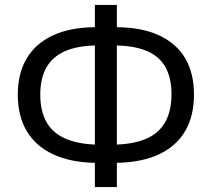

<svg xmlns="http://www.w3.org/2000/svg" viewBox="-20 -744 857 777"><path d="M364 13V-85Q265 -87 195 -119.5Q125 -152 88.5 -213Q52 -274 52 -361Q52 -447 88 -507.5Q124 -568 193.5 -600.5Q263 -633 364 -634V-724H453V-634Q555 -633 624.5 -600.5Q694 -568 729.5 -508Q765 -448 765 -361Q765 -274 729 -213Q693 -152 623.5 -119.5Q554 -87 453 -85V13ZM364 -159V-560Q289 -558 240 -535.5Q191 -513 167 -469.5Q143 -426 143 -361Q143 -295 167.5 -251Q192 -207 241.5 -184.5Q291 -162 364 -159ZM453 -159Q527 -162 576 -184.5Q625 -207 649.5 -251.5Q674 -296 674 -362Q674 -427 650.5 -470.5Q627 -514 578 -536Q529 -558 453 -560Z"/></svg>

Font: Noto Sans Ambassadori
Style: Regular
Weight: 400
Designer: Monotype Design Team
Foundry: Monotype Imaging Inc.
Version: Version 2.013